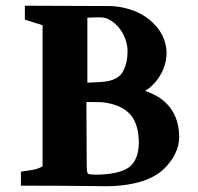

<svg xmlns="http://www.w3.org/2000/svg" viewBox="-20 -644 687 667"><path d="M402.9 -534.3C416 -512.4 422.8 -489.9 423.2 -466.8C423.1 -454 422.1 -442.5 420.1 -432.2C418.1 -422 414.1 -410.2 408.1 -397C396.8 -374.5 371.6 -361.9 332.4 -359.3L283.5 -356.7V-582.7C302.3 -583.5 316.3 -583.9 325.7 -583.9C335 -583.8 343.5 -582.5 351.1 -580C372 -570.7 389.3 -555.5 402.9 -534.3ZM72.3 1C151.7 1 228.3 1.5 302.1 2.4C326.5 2.7 341.9 2.9 348.3 2.9C394.3 2.8 435.6 -2.8 472 -13.8C504.5 -24.5 530.1 -38.7 548.8 -56.4C584 -91.2 602 -128.2 602.5 -167.6C602.2 -225.6 581.2 -270 539.4 -300.8C523.9 -311.8 505.4 -321 484 -328.2C496.2 -335.6 507.4 -344.8 517.5 -356.1C543.7 -386.3 557.4 -419.8 558.6 -456.6V-458.8C558.4 -491.2 548 -520.6 527.4 -547.1C507.4 -571.9 482.4 -590.8 452.4 -603.6C421.8 -616.2 390.4 -622.7 358.4 -623L66.4 -624.1V-604.5V-575.7C80.8 -571.2 95.3 -566.6 109.7 -562.1C116.1 -560.6 122.2 -558.5 127.9 -556.1V-66.2C126.1 -64.8 121.4 -62.5 114 -59.5C106.6 -56.5 97.8 -54.3 87.7 -53L52.7 -47.6V1ZM436.1 -242.3C453.2 -219.8 461.9 -188.9 462.3 -149.4C462 -109.3 450.9 -80.6 428.8 -63.2C405.3 -46.1 365.4 -37.4 309.2 -37.1C299.1 -37.3 291.1 -38.4 285.1 -40.5C282.6 -45.8 281.4 -54.4 281.3 -66.5L280.2 -289.7L331.4 -289.1C379.4 -284.7 414.3 -269.1 436.1 -242.3Z"/></svg>

Font: Bentham
Style: Bold
Weight: 700
Version: Version 002.001